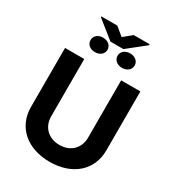

<svg xmlns="http://www.w3.org/2000/svg" viewBox="-242 -1182 1212 1331"><g transform="rotate(30 364.5 -516.5)"><path d="M512.4 -727.3V-268.1C512.4 -185 454.2 -125 364.7 -125C275.6 -125 217 -185 217 -268.1V-727.3H63.2V-255C63.2 -95.9 183.2 10.3 364.7 10.3C545.5 10.3 666.2 -95.9 666.2 -255V-727.3ZM299.4 -1042.6H171.9V-1036.2L313.9 -922.6H417.3L558.2 -1034.8V-1042.6H431.1L365.1 -988.3ZM405.2 -862.9C405.2 -830.6 431.8 -804.7 474.1 -804.7C514.2 -804.7 542.3 -830.3 542.3 -862.9C542.3 -895.6 513.8 -920.5 474.1 -920.5C431.8 -920.5 405.2 -894.5 405.2 -862.9ZM188.6 -863.3C188.6 -830.3 215.6 -805.4 256 -805.4C296.9 -805.4 324.6 -829.9 324.6 -862.9C324.6 -895.2 297.9 -921.2 255.7 -921.2C215.2 -921.2 188.6 -895.2 188.6 -863.3Z"/></g></svg>

Font: Karasuma Gothic
Style: Bold
Weight: 700
Designer: Rasmus Andersson / Ryoko Nishizuka
Foundry: Genbu
Version: Version 1.00